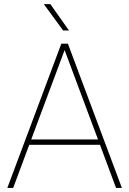

<svg xmlns="http://www.w3.org/2000/svg" viewBox="-20 -926 637 946"><path d="M551.8 0 472.7 -212.4H124L44.9 0H16.1L282.2 -710.9H314.5L580.6 0ZM133.8 -238.8H462.9L298.3 -679.2ZM228 -905.8 319.8 -775.9H291L195.8 -905.8Z"/></svg>

Font: Vazirmatn RD Thin
Style: Regular
Weight: 100
Designer: Saber Rastikerdar
Foundry: Saber Rastikerdar
Version: Version 32.102